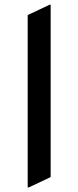

<svg xmlns="http://www.w3.org/2000/svg" viewBox="-20 -777 333 816"><path d="M97.7 19.5V-712.9L190.4 -756.8H195.3V-24.4L102.5 19.5Z"/></svg>

Font: Nova Flat
Style: Book
Weight: 400
Version: Version 2.000